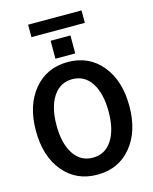

<svg xmlns="http://www.w3.org/2000/svg" viewBox="-160 -1233 1077 1353"><g transform="rotate(-15 378.5 -556.5)"><path d="M303.7 -848.6V-979.5H448.2V-848.6ZM179.7 -1039.1V-1129.9H569.3V-1039.1ZM39.1 -392.6Q39.1 -578.1 132.8 -690.9Q226.6 -803.7 379.9 -803.7Q534.2 -803.7 627.4 -690.9Q720.7 -578.1 720.7 -392.6Q720.7 -207 627.4 -94.7Q534.2 17.6 379.9 17.6Q225.6 17.6 132.3 -94.7Q39.1 -207 39.1 -392.6ZM189.5 -392.6Q189.5 -260.7 239.7 -183.6Q290 -106.4 379.9 -106.4Q468.8 -106.4 519 -183.1Q569.3 -259.8 569.3 -392.6Q569.3 -524.4 519.5 -601.6Q469.7 -678.7 379.9 -678.7Q291 -678.7 240.2 -601.6Q189.5 -524.4 189.5 -392.6Z"/></g></svg>

Font: Gothic A1 ExtraBold
Style: Regular
Weight: 800
Designer: HanYang I&C Co.,Ltd.
Foundry: HanYang I&C Co.,Ltd.
Version: Version 2.50